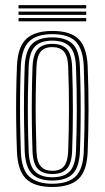

<svg xmlns="http://www.w3.org/2000/svg" viewBox="-20 -729 412 756"><path d="M186.2 7.2Q114.5 7.2 82.1 -25.4Q49.8 -58 46.8 -131.2Q44.5 -191.8 43.8 -247.4Q43 -303 43.8 -357.8Q44.5 -412.5 46.8 -469.8Q50.2 -545.2 83.9 -576.2Q117.5 -607.2 186.2 -607.2Q258.2 -607.2 290.1 -574.5Q322 -541.8 325.2 -468.8Q328.8 -377.8 328.6 -296.8Q328.5 -215.8 325.2 -130.5Q322 -54.8 288.4 -23.8Q254.8 7.2 186.2 7.2ZM186.2 -5.5Q246 -5.5 276.4 -33.2Q306.8 -61 309.8 -130.8Q313.2 -215.8 313.2 -295.2Q313.2 -374.8 309.8 -468Q307.2 -533.2 279.5 -563.9Q251.8 -594.5 186.2 -594.5Q123.2 -594.5 94 -565.1Q64.8 -535.8 62 -467Q60 -416.2 59.2 -362.8Q58.5 -309.2 59.2 -251.6Q60 -194 62.2 -130.8Q65 -60.2 96 -32.9Q127 -5.5 186.2 -5.5ZM186.2 -18.2Q131.5 -18.2 105.8 -44.8Q80 -71.2 77.2 -133.8Q75.5 -185.8 74.8 -241.4Q74 -297 74.6 -353.9Q75.2 -410.8 77.2 -466.5Q80 -529.2 105.8 -555.5Q131.5 -581.8 186.2 -581.8Q238.2 -581.8 265.1 -556.8Q292 -531.8 294.5 -468.8Q296.8 -410 297.4 -354.5Q298 -299 297.4 -244.2Q296.8 -189.5 294.8 -133.8Q292.2 -70.5 266.2 -44.4Q240.2 -18.2 186.2 -18.2ZM186.2 -31Q232.2 -31 254.6 -54.2Q277 -77.5 279.2 -134.2Q282 -205.8 282.4 -290Q282.8 -374.2 279.2 -465.8Q277 -523.2 254.2 -546.1Q231.5 -569 186.2 -569Q140 -569 117.6 -545.8Q95.2 -522.5 92.8 -466Q91 -418 90.1 -364.5Q89.2 -311 89.9 -253.1Q90.5 -195.2 92.8 -133.8Q95 -76 118.2 -53.5Q141.5 -31 186.2 -31ZM186.2 -43.8Q149.2 -43.8 129.6 -63.5Q110 -83.2 108 -134.5Q106 -191 105.4 -245.5Q104.8 -300 105.4 -354.5Q106 -409 108 -465Q110 -514.2 128.5 -535.2Q147 -556.2 186.2 -556.2Q223 -556.2 242.5 -536.6Q262 -517 264 -465.5Q267 -381.8 267 -297.9Q267 -214 264 -134.8Q262 -85 243.2 -64.4Q224.5 -43.8 186.2 -43.8ZM186.2 -56.5Q218 -56.5 232.5 -75.1Q247 -93.8 248.5 -135.5Q251.2 -210.2 251.6 -291.4Q252 -372.5 248.5 -465Q247 -508.5 231.6 -526Q216.2 -543.5 186.2 -543.5Q154 -543.5 139.5 -524.8Q125 -506 123.5 -464.2Q121.5 -409.8 120.8 -357.1Q120 -304.5 120.8 -250.1Q121.5 -195.8 123.5 -134.8Q125 -91 140.8 -73.8Q156.5 -56.5 186.2 -56.5ZM319.5 -696H53V-708.8H319.5ZM319.5 -645H53V-657.8H319.5ZM319.5 -670.5H53V-683.2H319.5Z"/></svg>

Font: Big Shoulders Inline Display Thin Medium
Style: Regular
Weight: 500
Version: Version 2.002